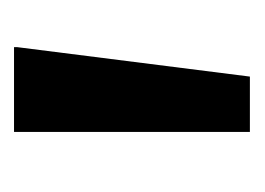

<svg xmlns="http://www.w3.org/2000/svg" viewBox="-70 -778 368 267"><g transform="rotate(-90 113.5 -644.0)"><path d="M182 -808V-804L141 -480H64V-808Z"/></g></svg>

Font: Encode Sans Wide
Style: SemiBold
Weight: 600
Designer: Pablo Impallari, Andres Torresi
Foundry: Pablo Impallari, Andres Torresi
Version: Version 1.000; ttfautohint (v1.00) -l 8 -r 50 -G 200 -x 14 -